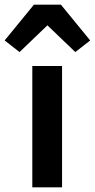

<svg xmlns="http://www.w3.org/2000/svg" viewBox="-65 -806 408 826"><path d="M74 0V-522H202V0ZM197 -786 323 -632 259 -582 139 -697 19 -582 -45 -632 81 -786Z"/></svg>

Font: IBM Plex Sans Thai SemiBold
Style: Regular
Weight: 600
Designer: Mike Abbink, Paul van der Laan, Pieter van Rosmalen, Ben Mitchell, Mark Frömberg
Foundry: Bold Monday
Version: Version 1.1